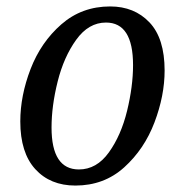

<svg xmlns="http://www.w3.org/2000/svg" viewBox="-20 -566 562 596"><path d="M43 -189Q43 -269 75 -352Q107 -435 170.5 -490.5Q234 -546 322 -546Q397 -546 444 -496.5Q491 -447 491 -347Q491 -269 459.5 -186Q428 -103 365.5 -46.5Q303 10 214 10Q136 10 89.5 -41Q43 -92 43 -189ZM393 -364Q393 -496 309 -496Q255 -496 216.5 -442.5Q178 -389 159 -313Q140 -237 140 -170Q140 -40 225 -40Q280 -40 318 -93Q356 -146 374.5 -222Q393 -298 393 -364Z"/></svg>

Font: Noto Serif Narrow
Style: Italic
Weight: 400
Width: 4
Italic angle: -12°
Designer: Monotype Design Team
Foundry: Monotype Imaging Inc.
Version: Version 1.001